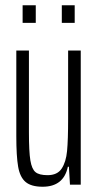

<svg xmlns="http://www.w3.org/2000/svg" viewBox="-20 -702 372 730"><path d="M42 -185V-510H90V-199Q90 -125 95.5 -92Q101 -59 115 -47.5Q129 -36 161 -36Q198 -36 214.5 -61Q231 -86 235 -128Q239 -170 239 -250V-510H287V0H246L242 -68H238Q222 8 142 8Q99 8 77.5 -10Q56 -28 49 -68Q42 -108 42 -185ZM66 -615V-682H116V-615ZM215 -615V-682H264V-615Z"/></svg>

Font: Saira Ultra Condensed Light
Style: Regular
Weight: 300
Width: 1
Designer: Hector Gatti with collaboration of the Omnibus-Type team
Foundry: Omnibus-Type
Version: Version 1.001; ttfautohint (v1.8)